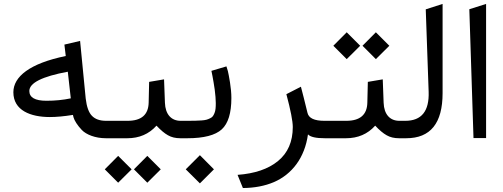

<svg xmlns="http://www.w3.org/2000/svg" viewBox="-20 -697 2538 968"><path d="M231.4 -106.9C264.2 -106.9 302.7 -110.4 347.7 -117.7L350.6 -105.5C355 -89.4 370.6 -64.5 392.6 -41.5C414.6 -18.6 460 0 514.2 0H532.7C538.6 0 541.5 -12.2 541.5 -36.1V-52.7C541.5 -76.2 538.6 -87.9 532.7 -87.9H514.6C483.4 -87.9 460 -96.2 443.8 -112.8C427.7 -128.9 417 -158.2 412.1 -200.2L383.8 -490.7L304.7 -472.2L311.5 -414.6C129.9 -377.4 47.4 -310.5 47.4 -231.9C47.4 -140.1 134.3 -106.9 231.4 -106.9ZM336.9 -201.2C297.9 -192.9 256.8 -189 213.9 -189C156.7 -189 127.9 -205.6 127.9 -238.3C127.9 -278.8 192.4 -311.5 321.8 -335.4Z M655.3 156.7 722.7 224.1 790.5 156.7 722.7 88.9ZM508.3 156.7 575.7 224.1 643.6 156.7 575.7 88.9ZM905.3 0C911.1 0 914.1 -12.2 914.1 -36.1V-52.7C914.1 -76.2 911.1 -87.9 905.3 -87.9H890.6C843.8 -87.9 813.5 -120.1 811.5 -179.2L807.1 -296.9L731.9 -284.2L729.5 -179.2C728 -118.2 692.4 -87.9 623.5 -87.9H526.4C512.2 -87.9 508.8 -78.1 508.8 -52.7V-36.1C508.8 -10.7 512.7 0 526.4 0H621.6C681.6 0 731 -21 769 -63.5C790 -41 809.1 -24.9 826.7 -15.1C844.2 -4.9 865.2 0 889.2 0Z M924.3 0C1007.8 0 1065.4 -15.1 1098.1 -44.9C1130.4 -74.7 1146.5 -127 1146.5 -202.6C1146.5 -227.1 1144 -253.4 1139.6 -281.2C1135.3 -309.1 1131.3 -328.1 1128.9 -338.4C1126 -348.6 1123.5 -356.4 1121.6 -362.3L1045.9 -339.8L1051.3 -313C1054.7 -294.9 1058.6 -272.5 1062.5 -245.6C1065.9 -218.8 1067.9 -195.8 1067.9 -177.7C1067.9 -155.8 1066.9 -140.1 1061.5 -127C1055.7 -113.8 1052.2 -106.4 1039.1 -100.6C1025.9 -94.2 1017.6 -91.3 995.6 -89.8C984.4 -88.9 974.6 -88.4 965.3 -88.4C956.1 -87.9 942.9 -87.9 926.3 -87.9H900.4C885.3 -87.9 881.8 -78.1 881.8 -52.7V-36.1C881.8 -10.7 885.7 0 901.4 0ZM916.5 156.7 987.8 227.5 1058.6 156.7 987.8 85.4Z M1423.8 -222.2C1445.3 -141.6 1456.1 -86.4 1456.1 -56.6C1456.1 17.1 1431.2 74.2 1381.8 114.7C1332.5 155.3 1264.2 178.2 1177.7 184.6L1204.6 251C1262.7 250.5 1314.9 240.7 1360.8 221.2C1452.6 181.6 1516.6 97.7 1532.7 -19.5C1544.9 -6.3 1573.2 0 1618.2 0H1635.3C1641.1 0 1644 -12.2 1644 -36.1V-52.7C1644 -76.2 1641.1 -87.9 1635.3 -87.9H1615.7C1564.9 -87.9 1536.6 -101.1 1530.3 -127.9C1516.1 -186.5 1504.9 -230.5 1497.1 -259.8Z M2007.8 0C2013.7 0 2016.6 -12.2 2016.6 -36.1V-52.7C2016.6 -76.2 2013.7 -87.9 2007.8 -87.9H1993.2C1946.3 -87.9 1916 -120.1 1914.1 -179.2L1909.7 -296.9L1834.5 -284.2L1832 -179.2C1830.6 -118.2 1794.9 -87.9 1726.1 -87.9H1628.9C1614.7 -87.9 1611.3 -78.1 1611.3 -52.7V-36.1C1611.3 -10.7 1615.2 0 1628.9 0H1724.1C1784.2 0 1833.5 -21 1871.6 -63.5C1892.6 -41 1911.6 -24.9 1929.2 -15.1C1946.8 -4.9 1967.8 0 1991.7 0ZM1807.6 -466.3 1875 -398.9 1942.9 -466.3 1875 -534.2ZM1660.6 -466.3 1728 -398.9 1795.9 -466.3 1728 -534.2Z M2002.9 -87.9C1987.3 -87.9 1979.5 -76.2 1979.5 -52.7V-36.1C1979.5 -12.2 1987.3 0 2002.9 0H2027.8C2150.4 0 2211.4 -75.7 2211.4 -227.5V-677.2L2126.5 -649.9L2141.1 -234.4C2144.5 -136.7 2105.5 -87.9 2023.4 -87.9Z M2367.2 -1H2430.7V-677.2L2346.2 -650.4Z"/></svg>

Font: Samim
Style: Regular
Weight: 400
Foundry: DejaVu fonts team - Redesigned by Saber Rastikerdar
Version: Version 4.0.5